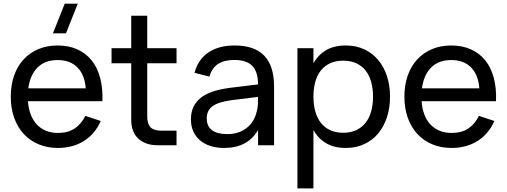

<svg xmlns="http://www.w3.org/2000/svg" viewBox="-20 -808 2820 1068"><path d="M274.5 -622.5 340 -787.5H412.5L347 -622.5ZM302 -68.5Q358 -68.5 395 -93Q432 -117.5 454.5 -163.5L540.5 -135Q508.5 -62.5 446.8 -23.8Q385 15 302 15Q243 15 194.5 -5.5Q146 -26 111.8 -63.2Q77.5 -100.5 58.8 -153Q40 -205.5 40 -270Q40 -335 58.5 -387.8Q77 -440.5 111.2 -477.5Q145.5 -514.5 193.5 -534.8Q241.5 -555 300 -555Q362 -555 410 -533.5Q458 -512 490 -472Q522 -432 537.2 -374.5Q552.5 -317 549.5 -245H135.5Q138.5 -203 151.2 -170.2Q164 -137.5 185.5 -115Q207 -92.5 236.2 -80.5Q265.5 -68.5 302 -68.5ZM457 -316.5Q451 -392.5 410.5 -433.2Q370 -474 300 -474Q231 -474 189.2 -433Q147.5 -392 137.5 -316.5Z M600.5 -540H710V-720.5H799V-540H962V-456H799V-161.5Q799 -118.5 817.5 -99.8Q836 -81 878.5 -81H962V0H857.5Q823 0 795.8 -9.5Q768.5 -19 749.2 -37Q730 -55 720 -81Q710 -107 710 -140V-456H600.5Z M1285 -555Q1395.5 -555 1450 -498.2Q1504.5 -441.5 1504.5 -326.5V0H1415.5V-85Q1387 -35.5 1339.8 -10.2Q1292.5 15 1227 15Q1184.5 15 1150.2 4Q1116 -7 1092 -27.8Q1068 -48.5 1055 -77.8Q1042 -107 1042 -143.5Q1042 -185 1057.2 -215.5Q1072.5 -246 1100.8 -267Q1129 -288 1169.2 -300.5Q1209.5 -313 1260 -319.5L1415.5 -338.5Q1415 -409.5 1383 -442Q1351 -474.5 1284 -474.5Q1226.5 -474.5 1192.5 -452Q1158.5 -429.5 1145 -382L1062 -403Q1082 -477.5 1139.2 -516.2Q1196.5 -555 1285 -555ZM1270 -251Q1196 -241.5 1163 -217.8Q1130 -194 1130 -149.5Q1130 -106 1159 -84Q1188 -62 1245.5 -62Q1277 -62 1303.8 -70.8Q1330.5 -79.5 1351.2 -95.5Q1372 -111.5 1386.2 -134Q1400.5 -156.5 1407 -184Q1413.5 -204.5 1414.5 -227Q1415.5 -249.5 1415.5 -267.5V-269Z M1634.5 240V-540H1723.5V-455.5Q1749.5 -502.5 1793.8 -528.8Q1838 -555 1904 -555Q1960 -555 2005.5 -534Q2051 -513 2083 -475.2Q2115 -437.5 2132.2 -385.2Q2149.5 -333 2149.5 -270.5Q2149.5 -207 2132 -154.5Q2114.5 -102 2082.5 -64.2Q2050.5 -26.5 2005 -5.8Q1959.5 15 1904 15Q1838 15 1793.8 -11.5Q1749.5 -38 1723.5 -84.5V240ZM1889 -69.5Q1931 -69.5 1962 -84.2Q1993 -99 2013.8 -125.5Q2034.5 -152 2044.8 -189Q2055 -226 2055 -270.5Q2055 -316 2044.5 -353Q2034 -390 2013.2 -416Q1992.5 -442 1961.5 -456.2Q1930.5 -470.5 1889 -470.5Q1846.5 -470.5 1815.5 -455.8Q1784.5 -441 1764 -414.8Q1743.5 -388.5 1733.5 -351.8Q1723.5 -315 1723.5 -270.5Q1723.5 -225 1734 -187.8Q1744.5 -150.5 1765.2 -124.2Q1786 -98 1817 -83.8Q1848 -69.5 1889 -69.5Z M2491.5 -68.5Q2547.5 -68.5 2584.5 -93Q2621.5 -117.5 2644 -163.5L2730 -135Q2698 -62.5 2636.2 -23.8Q2574.5 15 2491.5 15Q2432.5 15 2384 -5.5Q2335.5 -26 2301.2 -63.2Q2267 -100.5 2248.2 -153Q2229.5 -205.5 2229.5 -270Q2229.5 -335 2248 -387.8Q2266.5 -440.5 2300.8 -477.5Q2335 -514.5 2383 -534.8Q2431 -555 2489.5 -555Q2551.5 -555 2599.5 -533.5Q2647.5 -512 2679.5 -472Q2711.5 -432 2726.8 -374.5Q2742 -317 2739 -245H2325Q2328 -203 2340.8 -170.2Q2353.5 -137.5 2375 -115Q2396.5 -92.5 2425.8 -80.5Q2455 -68.5 2491.5 -68.5ZM2646.5 -316.5Q2640.5 -392.5 2600 -433.2Q2559.5 -474 2489.5 -474Q2420.5 -474 2378.8 -433Q2337 -392 2327 -316.5Z"/></svg>

Font: Vela Sans Med
Style: Regular
Weight: 500
Designer: Principal design: Mikhail Sharanda - project Manrope.
Design modification: Ravid Balaliev
Foundry: Mikhail Sharanda
Version: Version 1.001